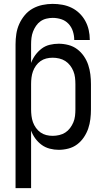

<svg xmlns="http://www.w3.org/2000/svg" viewBox="-20 -763 540 988"><path d="M60 205H140V-91Q148 -69 162 -50Q176 -31 194.5 -17.5Q213 -4 236 2Q259 8 282 8Q307 8 332 1.5Q357 -5 377 -20Q397 -35 411.5 -56.5Q426 -78 434 -101.5Q442 -125 445 -150Q448 -175 448 -200V-330Q448 -355 445 -380Q442 -405 434 -429Q426 -453 411.5 -474Q397 -495 377 -510Q357 -525 332 -531.5Q307 -538 282 -538Q259 -538 236 -532.5Q213 -527 194.5 -513Q176 -499 162 -480Q148 -461 140 -439V-535Q140 -552 142 -568.5Q144 -585 150 -600.5Q156 -616 165.5 -630Q175 -644 188.5 -653.5Q202 -663 218.5 -667Q235 -671 251 -671Q274 -671 295.5 -664Q317 -657 332.5 -640.5Q348 -624 355 -602Q362 -580 362 -558Q362 -558 362 -557.5Q362 -557 362 -557H442Q442 -557 442 -557.5Q442 -558 442 -559Q442 -584 436.5 -608.5Q431 -633 419 -655Q407 -677 389 -694.5Q371 -712 348.5 -723Q326 -734 301 -738.5Q276 -743 251 -743Q225 -743 198.5 -737.5Q172 -732 148.5 -719Q125 -706 107.5 -685Q90 -664 79 -639.5Q68 -615 64 -588.5Q60 -562 60 -535ZM251 -64Q234 -64 218 -68Q202 -72 188.5 -81.5Q175 -91 165 -105Q155 -119 149.5 -134.5Q144 -150 142 -167Q140 -184 140 -200V-330Q140 -347 142 -363.5Q144 -380 149.5 -395.5Q155 -411 165 -425Q175 -439 188.5 -448.5Q202 -458 218 -462Q234 -466 251 -466Q268 -466 285 -462Q302 -458 316 -449Q330 -440 340.5 -426.5Q351 -413 357.5 -397Q364 -381 366 -364Q368 -347 368 -330V-200Q368 -183 366 -166Q364 -149 357.5 -133.5Q351 -118 340.5 -104Q330 -90 316 -81Q302 -72 285 -68Q268 -64 251 -64Z"/></svg>

Font: Iosevka SS09
Style: Regular
Weight: 400
Monospace: yes
Designer: Belleve Invis
Foundry: Belleve Invis
Version: Version 5.2.1; ttfautohint (v1.8.3)